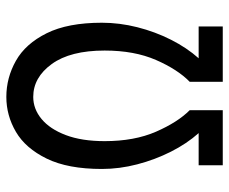

<svg xmlns="http://www.w3.org/2000/svg" viewBox="-80 -650 740 621"><g transform="rotate(90 290.5 -340.0)"><path d="M294 -77Q333 -77 365.5 -104Q398 -131 417.5 -182.5Q437 -234 437 -308Q437 -404 406.5 -474Q376 -544 337 -583V-690H515V-612H411Q445 -574 471 -522.5Q497 -471 512 -413.5Q527 -356 527 -299Q527 -189 493.5 -120.5Q460 -52 407 -21Q354 10 294 10Q232 10 177 -21Q122 -52 88 -120.5Q54 -189 54 -299Q54 -356 68.5 -413.5Q83 -471 109 -522.5Q135 -574 169 -612H66V-690H245V-583Q205 -544 174.5 -474Q144 -404 144 -308Q144 -197 187.5 -137Q231 -77 294 -77Z"/></g></svg>

Font: Radio Canada Condensed
Style: Regular
Weight: 400
Width: 3
Designer: Charles Daoud, Etienne Aubert Bonn, Alexandre Saumier Demers, Jacques Le Bailly
Foundry: Radio-Canada
Version: Version 2.104; ttfautohint (v1.8.4.7-5d5b);gftools[0.9.28.de